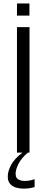

<svg xmlns="http://www.w3.org/2000/svg" viewBox="-20 -891 271 1121"><path d="M79.1 0V-732.4H152.3V0ZM79.1 -799.8V-870.6H151.9V-799.8ZM118.2 210.4Q96.7 210.4 75.2 204.6Q53.7 198.7 39.6 183.3Q25.4 168 25.4 139.2Q25.4 107.4 45.7 70.6Q65.9 33.7 111.3 0H142.6Q105 32.2 88.1 65.2Q71.3 98.1 71.3 123Q71.3 148.4 87.6 157Q104 165.5 124 165.5Q145.5 165.5 163.6 160.6Q181.6 155.8 182.1 155.3V200.7Q178.7 202.6 160.2 206.5Q141.6 210.4 118.2 210.4Z"/></svg>

Font: Antonio Thin
Style: Regular
Weight: 250
Designer: Vernon Adams
Foundry: Vernon Adams
Version: Version 1.002